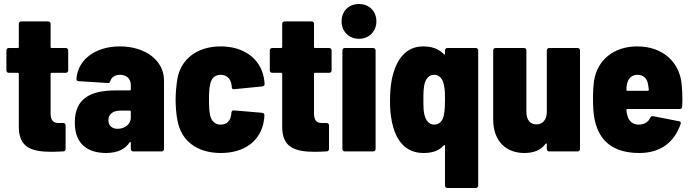

<svg xmlns="http://www.w3.org/2000/svg" viewBox="-20 -757 3454 960"><path d="M321 -405V-505C321 -512 316 -517 309 -517H238C235 -517 233 -519 233 -522V-638C233 -645 228 -650 221 -650H86C79 -650 74 -645 74 -638V-522C74 -519 72 -517 69 -517H24C17 -517 12 -512 12 -505V-405C12 -398 17 -393 24 -393H69C72 -393 74 -391 74 -388V-123C74 -19 138 2 238 2C256 2 276 1 296 0C304 0 308 -5 308 -12V-130C308 -137 303 -142 296 -142H274C247 -141 233 -155 233 -190V-388C233 -391 235 -393 238 -393H309C316 -393 321 -398 321 -405Z M579 -525C457 -525 369 -459 362 -362C362 -355 366 -352 374 -351L519 -342C527 -341 529 -345 532 -352C537 -371 556 -383 580 -383C613 -383 634 -363 634 -332V-310C634 -307 632 -305 629 -305H560C432 -305 354 -265 354 -144C354 -25 432 8 512 8C567 7 605 -10 628 -45C631 -49 634 -47 634 -43V-12C634 -5 639 0 646 0H788C795 0 800 -5 800 -12V-355C800 -454 708 -525 579 -525ZM568 -113C540 -113 522 -129 522 -156C522 -187 545 -204 584 -204H629C632 -204 634 -202 634 -199V-169C634 -134 602 -113 568 -113Z M1084 8C1202 8 1285 -52 1300 -157C1301 -165 1302 -173 1302 -182C1302 -189 1297 -192 1291 -193L1150 -205C1143 -206 1138 -202 1137 -194C1137 -189 1136 -184 1135 -179C1131 -154 1115 -134 1083 -134C1055 -134 1038 -151 1031 -179C1026 -200 1025 -227 1025 -260C1025 -289 1026 -316 1031 -336C1037 -365 1054 -383 1083 -383C1111 -383 1130 -366 1136 -341L1139 -325C1139 -322 1139 -321 1139 -319C1140 -314 1143 -311 1148 -311C1149 -311 1150 -311 1151 -311L1292 -325C1298 -326 1303 -329 1303 -336C1303 -337 1303 -337 1303 -338C1302 -349 1301 -360 1299 -370C1280 -465 1198 -525 1084 -525C966 -525 885 -462 867 -364C863 -338 858 -297 858 -260C858 -227 861 -186 867 -156C885 -53 965 8 1084 8Z M1638 -405V-505C1638 -512 1633 -517 1626 -517H1555C1552 -517 1550 -519 1550 -522V-638C1550 -645 1545 -650 1538 -650H1403C1396 -650 1391 -645 1391 -638V-522C1391 -519 1389 -517 1386 -517H1341C1334 -517 1329 -512 1329 -505V-405C1329 -398 1334 -393 1341 -393H1386C1389 -393 1391 -391 1391 -388V-123C1391 -19 1455 2 1555 2C1573 2 1593 1 1613 0C1621 0 1625 -5 1625 -12V-130C1625 -137 1620 -142 1613 -142H1591C1564 -141 1550 -155 1550 -190V-388C1550 -391 1552 -393 1555 -393H1626C1633 -393 1638 -398 1638 -405Z M1775 -563C1825 -563 1862 -600 1862 -650C1862 -702 1825 -737 1775 -737C1724 -737 1688 -702 1688 -650C1688 -600 1724 -563 1775 -563ZM1704 0H1846C1853 0 1858 -5 1858 -12V-505C1858 -512 1853 -517 1846 -517H1704C1697 -517 1692 -512 1692 -505V-12C1692 -5 1697 0 1704 0Z M2205 -505V-488C2205 -484 2202 -483 2199 -486C2172 -515 2135 -525 2096 -525C2010 -525 1960 -461 1939 -360C1933 -327 1930 -294 1930 -251C1930 -208 1933 -183 1939 -151C1958 -53 2009 8 2097 8C2136 8 2172 0 2199 -30C2202 -33 2205 -32 2205 -28V171C2205 178 2210 183 2217 183H2359C2366 183 2371 178 2371 171V-505C2371 -512 2366 -517 2359 -517H2217C2210 -517 2205 -512 2205 -505ZM2200 -184C2195 -154 2178 -134 2151 -134C2126 -134 2109 -154 2102 -184C2098 -201 2097 -219 2097 -238C2097 -269 2096 -302 2101 -330C2107 -362 2124 -383 2151 -383C2178 -383 2194 -362 2200 -330C2205 -308 2205 -283 2205 -258C2205 -232 2204 -207 2200 -184Z M2714 -505V-197C2714 -159 2694 -135 2662 -135C2631 -135 2612 -158 2612 -196V-505C2612 -512 2607 -517 2600 -517H2458C2451 -517 2446 -512 2446 -505V-159C2446 -45 2517 8 2601 8C2647 8 2684 -5 2708 -38C2711 -42 2714 -40 2714 -36V-12C2714 -5 2719 0 2726 0H2868C2875 0 2880 -5 2880 -12V-505C2880 -512 2875 -517 2868 -517H2726C2719 -517 2714 -512 2714 -505Z M3389 -329C3381 -444 3296 -525 3166 -525C3048 -525 2966 -456 2950 -352C2947 -331 2945 -301 2945 -275C2945 -229 2946 -190 2954 -155C2977 -51 3047 8 3177 8C3280 8 3351 -43 3383 -137C3386 -145 3382 -150 3374 -151L3246 -176C3239 -177 3234 -175 3231 -168C3221 -146 3201 -134 3173 -134C3143 -134 3124 -152 3117 -179C3114 -188 3113 -197 3112 -207C3112 -210 3114 -212 3117 -212H3379C3386 -212 3391 -216 3391 -224C3391 -234 3392 -245 3392 -258C3392 -281 3391 -307 3389 -329ZM3168 -383C3197 -383 3216 -364 3220 -336C3222 -327 3223 -318 3224 -308C3224 -305 3222 -303 3219 -303H3117C3114 -303 3112 -305 3112 -308C3112 -318 3113 -327 3115 -336C3120 -364 3138 -383 3168 -383Z"/></svg>

Font: Barlow Semi Condensed ExtraBold
Style: Regular
Weight: 800
Width: 4
Designer: Jeremy Tribby
Foundry: Tribby Type
Version: Version 1.422;hotconv 1.0.109;makeotfexe 2.5.65596